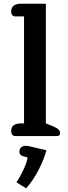

<svg xmlns="http://www.w3.org/2000/svg" viewBox="-20 -730 363 1030"><path d="M40 -28Q40 -68 93 -68H109V-642H63Q40 -642 40 -670Q40 -690 54 -700Q68 -710 93 -710H226V-68L266 -52Q286 -43 294 -35.5Q302 -28 302 -17Q302 0 287 0H63Q40 0 40 -28ZM68 248Q88 219 106.5 179Q125 139 128 115L101 107Q84 100 84 85Q84 69 93.5 60.5Q103 52 120 52Q124 52 134 54L229 76Q217 123 187 181.5Q157 240 120 280Z"/></svg>

Font: MaitreeSemiBold
Style: Regular
Weight: 600
Designer: CadsonDemak Team
Foundry: CadsonDemak
Version: Version 1.000